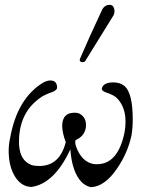

<svg xmlns="http://www.w3.org/2000/svg" viewBox="-20 -771 591 797"><path d="M526 -210Q511 -138 467 -73Q415 4 357 6Q335 1 319 -15Q279 -56 272 -151Q206 -9 111 5Q68 4 42 -38.5Q16 -81 16 -145Q16 -171 22 -198Q51 -362 159 -428Q176 -437 189 -437Q216 -437 217 -409Q218 -397 197 -389Q161 -376 150 -367Q63 -308 59 -193Q55 -105 114 -85Q127 -82 143 -82Q228 -82 253 -181Q240 -214 238 -247Q238 -306 295 -303Q312 -302 324.5 -288Q337 -274 337 -253Q337 -210 297 -191Q288 -187 296 -162Q319 -99 369 -90Q463 -80 494 -208Q501 -237 501 -266Q501 -325 468 -361Q455 -376 421 -387Q400 -394 403 -405Q410 -429 451 -429Q478 -429 497 -414Q531 -384 531 -275Q531 -240 526 -210ZM405 -733Q416 -751 435 -751Q452 -751 455 -729Q456 -716 451 -707L334 -518Q331 -513 323 -513Q311 -513 311 -523Q311 -526 312 -527Q348 -611 405 -733Z"/></svg>

Font: GFS Gazis
Style: Regular
Weight: 400
Designer: George Matthiopoulos
Foundry: George Matthiopoulos
Version: Version 1.0